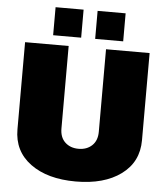

<svg xmlns="http://www.w3.org/2000/svg" viewBox="-60 -953 887 1024"><g transform="rotate(5 383.5 -441.5)"><path d="M420.8 -750V-900H570.8V-750ZM195.8 -750V-900H345.8V-750ZM50 -233.3V-700H283.3V-258.3Q283.3 -210.8 311.2 -184.6Q339.2 -158.3 383.3 -158.3Q427.5 -158.3 455.4 -184.6Q483.3 -210.8 483.3 -258.3V-700H716.7V-233.3Q716.7 -116.7 625.8 -50Q535 16.7 383.3 16.7Q231.7 16.7 140.8 -50Q50 -116.7 50 -233.3Z"/></g></svg>

Font: BoonTook
Style: Regular
Weight: 400
Designer: Sungsit Sawaiwan
Foundry: FontUni
Version: Version 3.0